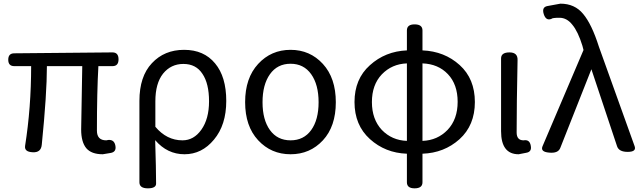

<svg xmlns="http://www.w3.org/2000/svg" viewBox="-20 -829 3503 1048"><path d="M423 -122 429 -468H236Q236 -317 208 -39Q204 5 158 2Q112 0 117 -33Q150 -242 150 -468H58Q25 -468 25 -503Q25 -538 58 -538L594 -543Q627 -543 627 -505Q627 -468 594 -468H517Q509 -326 509 -116Q509 -63 560 -63L571 -65Q604 -68 610 -33Q616 1 583 6L541 13Q479 13 451 -20Q423 -54 423 -122Z M741 166V-278Q741 -412 809 -484Q877 -557 985 -557Q1093 -557 1154 -483Q1215 -410 1215 -278Q1215 -147 1148 -67Q1082 13 987 13Q893 13 827 -64Q832 97 832 172Q833 199 787 199Q741 199 741 166ZM976 -63Q1038 -63 1079 -121Q1121 -180 1121 -276Q1121 -373 1085 -426Q1050 -480 981 -480Q913 -480 870 -427Q828 -374 828 -276V-137Q890 -63 976 -63Z M1742.5 -63Q1672 13 1566 13Q1460 13 1389 -63.5Q1318 -140 1318 -271.5Q1318 -403 1389 -480Q1460 -557 1566 -557Q1672 -557 1742.5 -480Q1813 -403 1813 -271Q1813 -139 1742.5 -63ZM1453.5 -119Q1494 -63 1566 -63Q1638 -63 1678.5 -119Q1719 -175 1719 -271Q1719 -367 1678.5 -424Q1638 -481 1566 -481Q1494 -481 1453.5 -424Q1413 -367 1413 -271Q1413 -175 1453.5 -119Z M2243 199Q2201 199 2201 166V10Q2083 6 1999 -70Q1915 -146 1915 -272Q1915 -398 1999 -473Q2083 -549 2201 -554V-663Q2201 -696 2243 -696Q2286 -696 2286 -663V-554Q2406 -549 2489 -474Q2572 -399 2572 -272Q2572 -145 2488 -69Q2404 6 2286 10V166Q2286 199 2243 199ZM2064 -120Q2119 -63 2201 -60V-483Q2119 -480 2064 -423Q2010 -366 2010 -272Q2010 -178 2064 -120ZM2423 -120Q2478 -178 2478 -273Q2478 -368 2425 -424Q2372 -480 2286 -483V-60Q2368 -63 2423 -120Z M2805 -500Q2800 -256 2800 -106Q2800 -63 2838 -63Q2871 -69 2877 -34Q2884 0 2852 5L2811 13Q2715 13 2715 -113V-510Q2715 -543 2761 -543Q2807 -543 2805 -500Z M3038 -21Q3026 9 2977 4Q2929 0 2941 -30L3165 -556L3159 -579Q3135 -657 3104 -694Q3074 -732 3034 -732Q2994 -732 2990 -726Q2960 -714 2948 -752Q2936 -790 2968 -796L3039 -809Q3117 -809 3163 -753Q3210 -697 3249 -574L3444 -31Q3455 0 3406 0Q3358 0 3348 -31L3208 -451Z"/></svg>

Font: Swei Gothic CJK TC Regular
Style: Regular
Weight: 400
Version: Version 2.129